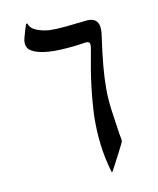

<svg xmlns="http://www.w3.org/2000/svg" viewBox="-70 -637 571 694"><g transform="rotate(-10 215.0 -290.0)"><path d="M284 1Q268 -53 262 -104Q256 -155 257 -207Q259 -260 266 -317.5Q273 -375 286 -442Q291 -466 287 -472Q283 -478 270 -476Q229 -469 180.5 -466.5Q132 -464 100 -472Q69 -480 60.5 -494.5Q52 -509 57.5 -530Q63 -551 72 -579L77 -581Q83 -562 104 -553.5Q125 -545 150 -543Q179 -542 213 -545.5Q247 -549 281 -553Q309 -557 321 -548Q333 -539 335 -523.5Q337 -508 334 -490Q325 -426 321 -381.5Q317 -337 317 -298Q317 -261 322 -223Q327 -185 335 -133Q338 -114 339.5 -108.5Q341 -103 335 -91Q329 -79 319.5 -60.5Q310 -42 301 -25Q292 -8 287 1Z"/></g></svg>

Font: Bona Nova SC
Style: Italic
Weight: 400
Italic angle: -4°
Designer: Mateusz Machalski
Foundry: Capitalics
Version: Version 4.001; ttfautohint (v1.8.4.7-5d5b)